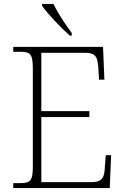

<svg xmlns="http://www.w3.org/2000/svg" viewBox="-20 -951 633 971"><path d="M47 0V-25H84Q108 -25 121.5 -30.5Q135 -36 140.5 -54Q146 -72 146 -108V-605Q146 -642 140.5 -660Q135 -678 122 -683.5Q109 -689 84 -689H47V-714H501L508 -548H481L477 -612Q475 -639 469.5 -654Q464 -669 450.5 -676.5Q437 -684 410 -684H189V-389H432V-359H189V-30H442Q469 -30 483 -37.5Q497 -45 503 -60.5Q509 -76 510 -102L515 -166H542L535 0ZM333 -771Q317 -785 297 -804.5Q277 -824 256.5 -846Q236 -868 219 -888Q202 -908 193 -921V-931H250Q261 -909 277 -882Q293 -855 311 -829Q329 -803 343 -784V-771Z"/></svg>

Font: Noto Serif Khmer ExtraLight
Style: Regular
Weight: 250
Version: Version 2.003